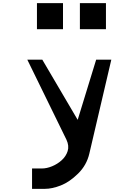

<svg xmlns="http://www.w3.org/2000/svg" viewBox="-20 -938 878 1216"><path d="M214 -753V-918H379V-753ZM486 -753V-918H651V-753ZM183 258V129H246Q276 129 310 115Q344 101 371 76.5Q398 52 408.5 19Q419 -14 401 -53L153 -560H248L472 -179L589 -560H685L546 34Q529 108 474.5 161.5Q420 215 365 236.5Q310 258 265 258Z"/></svg>

Font: OpenDyslexic
Style: Regular
Weight: 400
Designer: Abbie Gonzalez
Version: Version 0.920;hotconv 1.0.109;makeotfexe 2.5.65596